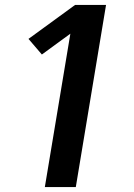

<svg xmlns="http://www.w3.org/2000/svg" viewBox="-20 -755 540 775"><path d="M161 0 264 -619 149 -535 95 -598 283 -735H408L286 0Z"/></svg>

Font: Iosevka Curly XBdObl
Style: Regular
Weight: 800
Italic angle: -9°
Monospace: yes
Designer: Belleve Invis
Foundry: Belleve Invis
Version: Version 11.1.0; ttfautohint (v1.8.3)